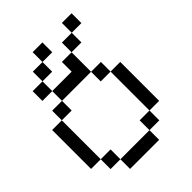

<svg xmlns="http://www.w3.org/2000/svg" viewBox="-330 -1386 1550 1550"><g transform="rotate(-45 444.5 -611.5)"><path d="M222.7 0Q222.7 -27.3 222.7 -110.4Q250 -110.4 333 -110.4Q388.7 -110.4 554.7 -110.4Q554.7 -83 554.7 0Q471.7 0 222.7 0ZM110.4 -110.4Q110.4 -138.7 110.4 -222.7Q138.7 -222.7 222.7 -222.7Q222.7 -194.3 222.7 -110.4Q194.3 -110.4 110.4 -110.4ZM554.7 -110.4Q554.7 -138.7 554.7 -222.7Q583 -222.7 667 -222.7Q667 -194.3 667 -110.4Q638.7 -110.4 554.7 -110.4ZM0 -222.7Q0 -333 0 -667Q27.3 -667 110.4 -667Q110.4 -555.7 110.4 -222.7Q83 -222.7 0 -222.7ZM667 -222.7Q667 -333 667 -667Q694.3 -667 777.3 -667Q777.3 -555.7 777.3 -222.7Q750 -222.7 667 -222.7ZM110.4 -667Q110.4 -694.3 110.4 -777.3Q138.7 -777.3 222.7 -777.3Q222.7 -750 222.7 -667Q194.3 -667 110.4 -667ZM554.7 -667Q554.7 -694.3 554.7 -777.3Q583 -777.3 667 -777.3Q667 -750 667 -667Q638.7 -667 554.7 -667ZM110.4 -888.7Q110.4 -917 110.4 -1000Q138.7 -1000 222.7 -1000Q222.7 -972.7 222.7 -888.7Q194.3 -888.7 110.4 -888.7ZM222.7 -777.3Q222.7 -805.7 222.7 -888.7Q277.3 -888.7 444.3 -888.7Q444.3 -917 444.3 -1000Q471.7 -1000 554.7 -1000Q554.7 -944.3 554.7 -777.3Q471.7 -777.3 222.7 -777.3ZM222.7 -1000Q222.7 -1027.3 222.7 -1110.4Q250 -1110.4 333 -1110.4Q333 -1083 333 -1000Q305.7 -1000 222.7 -1000ZM554.7 -1000Q554.7 -1027.3 554.7 -1110.4Q583 -1110.4 667 -1110.4Q667 -1083 667 -1000Q638.7 -1000 554.7 -1000ZM333 -1110.4Q333 -1138.7 333 -1222.7Q360.4 -1222.7 444.3 -1222.7Q444.3 -1194.3 444.3 -1110.4Q417 -1110.4 333 -1110.4ZM667 -1110.4Q667 -1138.7 667 -1222.7Q694.3 -1222.7 777.3 -1222.7Q777.3 -1194.3 777.3 -1110.4Q750 -1110.4 667 -1110.4Z"/></g></svg>

Font: Ingsat TST_CRD
Style: Regular
Weight: 300
Designer: Tofik Waleny
Version: 1.0